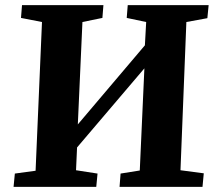

<svg xmlns="http://www.w3.org/2000/svg" viewBox="-20 -730 846 750"><path d="M544 -463 281 -154 277 -65 361 -52 356 0H33L38 -52L119 -63L144 -644L62 -660L66 -710H384L380 -660L302 -644L284 -244L546 -553L551 -644L475 -660L479 -710H795L790 -659L708 -644L685 -65L776 -53L771 0H447L451 -52L526 -64Z"/></svg>

Font: Literata 36pt
Style: Bold Italic
Weight: 700
Italic angle: -2°
Designer: Latin by Veronika Burian and Jose Scaglione. Greek by Irene Vlachou. Cyrillic by Vera Evstafieva
Foundry: TypeTogether
Version: Version 3.002